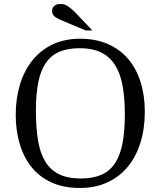

<svg xmlns="http://www.w3.org/2000/svg" viewBox="-20 -922 797 952"><path d="M698 -368Q698 -450 676.5 -517Q655 -584 614.5 -631Q574 -678 514 -704Q454 -730 378 -730Q300 -730 240.5 -701.5Q181 -673 140.5 -622.5Q100 -572 79 -503Q58 -434 58 -352Q58 -275 77.5 -209Q97 -143 136 -94Q175 -45 235 -17.5Q295 10 376 10Q452 10 512 -17.5Q572 -45 613 -94.5Q654 -144 676 -213.5Q698 -283 698 -368ZM158 -372Q158 -456 170 -515Q182 -574 208.5 -611.5Q235 -649 276 -666Q317 -683 375 -683Q437 -683 480 -662.5Q523 -642 549.5 -601Q576 -560 587.5 -498.5Q599 -437 599 -354Q599 -271 587.5 -211.5Q576 -152 550.5 -113Q525 -74 483 -55.5Q441 -37 381 -37Q316 -37 273 -58Q230 -79 204.5 -121Q179 -163 168.5 -226Q158 -289 158 -372ZM438 -771 363 -850Q344 -870 331 -880.5Q318 -891 308.5 -896Q299 -901 291 -901.5Q283 -902 275 -902Q265 -902 258 -898.5Q251 -895 246.5 -890Q242 -885 240 -879Q238 -873 238 -868Q238 -857 243 -849Q248 -841 258.5 -834.5Q269 -828 286 -821Q303 -814 326 -804L405 -771Z"/></svg>

Font: GradeGX
Style: Regular
Weight: 100
Width: 1
Designer: Adam Twardoch
Foundry: Adam Twardoch
Version: Version 2.002; DEVELOPMENT